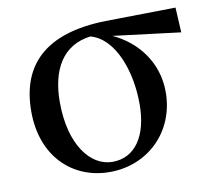

<svg xmlns="http://www.w3.org/2000/svg" viewBox="-66 -612 789 704"><g transform="rotate(-10 328.5 -260.0)"><path d="M289 16C431 16 541 -90 541 -238C541 -350 472 -434 384 -474L635 -443L630 -536L369 -532C141 -527 43 -423 43 -252C43 -85 150 16 289 16ZM304 -486C393 -462 439 -335 439 -211C439 -89 387 -19 305 -19C223 -19 152 -109 152 -268C152 -389 200 -473 304 -486Z"/></g></svg>

Font: Noto Serif CJK JP SemiBold
Style: Regular
Weight: 600
Designer: Ryoko NISHIZUKA 西塚涼子 (kana & ideographs); Frank Grießhammer (Latin, Greek & Cyrillic); Wenlong ZHANG 张文龙 (bopomofo); San
Foundry: Adobe
Version: Version 2.001;hotconv 1.1.0;makeotfexe 2.6.0